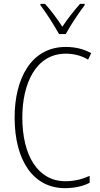

<svg xmlns="http://www.w3.org/2000/svg" viewBox="-20 -968 520 998"><path d="M287 -791H322C346 -836 388 -899 420 -941V-948H396C361 -908 332 -871 304 -829C278 -870 243 -916 214 -948H190V-941C218 -905 261 -837 287 -791ZM322 -689C359 -689 400 -681 438 -658L454 -692C413 -714 370 -724 322 -724C140 -724 56 -556 56 -358C56 -132 154 10 318 10C369 10 414 -1 446 -18V-54C416 -40 373 -26 320 -26C178 -26 96 -158 96 -358C96 -533 166 -689 322 -689Z"/></svg>

Font: Noto Sans Myanmar Condensed ExtraLight
Style: Regular
Weight: 200
Width: 3
Designer: Monotype Design Team
Foundry: Monotype Imaging Inc.
Version: Version 2.107